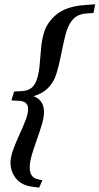

<svg xmlns="http://www.w3.org/2000/svg" viewBox="-20 -731 461 890"><path d="M33 -265.4 45.4 -306.9 77.6 -308.4Q99.5 -309.7 114 -316.3Q128.5 -322.9 137.9 -336.4Q147.3 -350 153.4 -371.4Q161.5 -399.7 164.3 -435.8Q167.2 -471.8 170.6 -508.7Q173.9 -545.6 183.1 -577.1Q197.6 -628.2 243.1 -664.9Q288.5 -701.5 371.7 -707.5L421.4 -711.2L413.4 -670.9L381.8 -668.6Q341.6 -665.9 319.9 -643.1Q298.2 -620.2 286.9 -581.7Q279.6 -555.7 273 -524.6Q266.5 -493.5 259.5 -460Q252.5 -426.5 242.5 -392.3Q229.3 -348 199.1 -319.7Q168.9 -291.5 120.1 -281.7L122.4 -289.1Q144.8 -283.6 158.2 -272.4Q171.6 -261.3 177.8 -245.9Q183.9 -230.4 183.9 -211.8Q183.9 -187.1 173.9 -153.4Q163.9 -119.6 150.8 -83.4Q137.7 -47.1 127.7 -13.4Q117.8 20.4 117.8 45.9Q117.8 68.1 127.1 82.1Q136.3 96.2 157.3 100.6L176.5 104.3L161.5 138.9L125.9 133.9Q77.7 126.7 53.2 95.1Q28.7 63.5 28.7 23.4Q28.7 -3.4 41 -37Q53.3 -70.7 69.5 -105.8Q85.7 -140.8 98 -172.3Q110.3 -203.7 110.3 -225.9Q110.3 -244.5 99.2 -253.8Q88.1 -263.1 64.9 -263.9Z"/></svg>

Font: Newsreader Text
Style: Italic
Weight: 400
Italic angle: -17°
Designer: Hugues Gentile
Foundry: Production Type
Version: Version 1.001